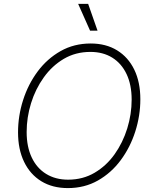

<svg xmlns="http://www.w3.org/2000/svg" viewBox="-20 -962 788 992"><path d="M330.6 9.8Q251 9.8 193.4 -25.6Q135.7 -61 104.5 -125.7Q73.2 -190.4 73.2 -278.3Q73.2 -363.3 99.4 -445.1Q125.5 -526.9 174.6 -592.8Q223.6 -658.7 293 -698Q362.3 -737.3 448.7 -737.3Q527.3 -737.3 585 -701.9Q642.6 -666.5 673.8 -602.1Q705.1 -537.6 705.1 -449.2Q705.1 -364.7 679 -282.7Q652.8 -200.7 604 -134.8Q555.2 -68.8 486.1 -29.5Q417 9.8 330.6 9.8ZM332 -33.7Q408.2 -33.7 469 -69.6Q529.8 -105.5 572.3 -165.3Q614.7 -225.1 637.5 -298.6Q660.2 -372.1 660.2 -447.3Q660.2 -523.9 634 -579.1Q607.9 -634.3 560.1 -664.1Q512.2 -693.8 447.3 -693.8Q370.6 -693.8 309.8 -658Q249 -622.1 206.1 -562Q163.1 -502 140.4 -428.7Q117.7 -355.5 117.7 -279.8Q117.7 -204.1 143.8 -148.7Q169.9 -93.3 218.3 -63.5Q266.6 -33.7 332 -33.7ZM445.3 -803.7 383.8 -941.9H435.5L483.9 -803.7Z"/></svg>

Font: Inter 16pt ExtraLight
Style: Italic
Weight: 250
Italic angle: -9.3988°
Version: Version 4.001;git-66647c0bb